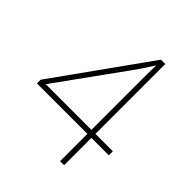

<svg xmlns="http://www.w3.org/2000/svg" viewBox="-186 -861 880 880"><g transform="rotate(45 254.5 -421.0)"><path d="M488 -270H375V-93H349V-270H22V-294L347 -749H375V-296H488ZM349 -296V-587Q349 -627 349 -654.5Q349 -682 350 -712H348Q333 -688 318.5 -666Q304 -644 285 -618L53 -296Z"/></g></svg>

Font: Noto Sans Telugu UI SemiCondensed Thin
Style: Regular
Weight: 100
Width: 4
Designer: Jelle Bosma - Monotype Design Team
Foundry: Monotype Imaging Inc.
Version: Version 2.005; ttfautohint (v1.8.4.7-5d5b)